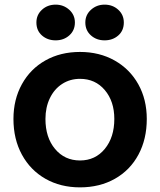

<svg xmlns="http://www.w3.org/2000/svg" viewBox="-20 -797 692 828"><path d="M38 -284Q38 -368 74.5 -434Q111 -500 176 -536.5Q241 -573 325 -573Q409 -573 474.5 -536Q540 -499 576.5 -433.5Q613 -368 613 -284Q613 -197 577 -130Q541 -63 475.5 -26Q410 11 325 11Q241 11 176 -26Q111 -63 74.5 -130Q38 -197 38 -284ZM473 -284Q473 -360 432 -408.5Q391 -457 325 -457Q282 -457 248 -435Q214 -413 195 -373.5Q176 -334 176 -284Q176 -204 217.5 -154.5Q259 -105 325 -105Q391 -105 432 -155Q473 -205 473 -284ZM137 -700Q137 -733 161 -755Q185 -777 220 -777Q254 -777 278.5 -755Q303 -733 303 -700Q303 -666 279 -644.5Q255 -623 220 -623Q185 -623 161 -644Q137 -665 137 -700ZM348 -700Q348 -733 372.5 -755Q397 -777 431 -777Q466 -777 490 -755Q514 -733 514 -700Q514 -665 490 -644Q466 -623 431 -623Q396 -623 372 -644.5Q348 -666 348 -700Z"/></svg>

Font: Open Sauce Sans
Style: Bold
Weight: 700
Designer: Alfredo Marco Pradil
Foundry: Creative Sauce Fz LLC
Version: Version 1.477